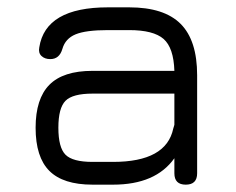

<svg xmlns="http://www.w3.org/2000/svg" viewBox="-20 -503 644 523"><path d="M232 0Q152 0 114.5 -37.5Q77 -75 77 -155Q77 -234 114.5 -272Q152 -310 232 -310H455Q453 -373 425.5 -397Q398 -421 332 -421H274Q214 -421 186 -409.5Q158 -398 150 -370Q142 -342 117 -342Q102 -342 93 -350.5Q84 -359 87 -374Q104 -483 274 -483H332Q427 -483 472 -438Q517 -393 517 -298V-31Q517 0 486 0Q455 0 455 -31V-72Q404 0 288 0ZM288 -62Q433 -62 452 -153Q453 -157 455 -163V-248H232Q178 -248 158.5 -228.5Q139 -209 139 -155Q139 -101 158.5 -81.5Q178 -62 232 -62Z"/></svg>

Font: Jura Medium
Style: Regular
Weight: 500
Designer: Daniel Johnson, Alexei Vanyashin
Foundry: Daniel Johnson
Version: Version 5.103